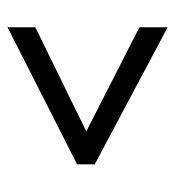

<svg xmlns="http://www.w3.org/2000/svg" viewBox="3 -584 477 524"><g transform="rotate(90 242.0 -322.5)"><path d="M55 -180 339 -319 55 -464V-541L429 -342V-294L55 -104Z"/></g></svg>

Font: Noto Sans Bengali UI Condensed
Style: Regular
Weight: 400
Width: 3
Designer: Jelle Bosma - Monotype Design Team
Foundry: Monotype Imaging Inc.
Version: Version 2.003; ttfautohint (v1.8.4.7-5d5b)